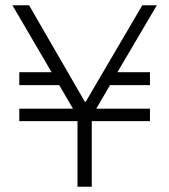

<svg xmlns="http://www.w3.org/2000/svg" viewBox="-20 -706 640 726"><path d="M273 0V-248H53V-295H256L204 -384H53V-433H175L27 -686H90L301 -321H304L518 -686H573L424 -433H547V-384H396L344 -295H547V-248H327V0Z"/></svg>

Font: Chivo Mono Thin
Style: Regular
Weight: 250
Designer: Hector Gatti
Foundry: Omnibus-Type
Version: Version 1.008